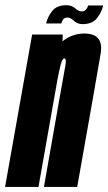

<svg xmlns="http://www.w3.org/2000/svg" viewBox="-63 -736 426 756"><path d="M-43 0 63.5 -600H184L183 -573.5Q222 -604 268.5 -604Q306.5 -604 323 -585.5Q340.5 -565 333 -523Q319 -442.5 302 -344.5L241 0H110L170.5 -344Q189.5 -450 194.5 -478Q198.5 -502.5 192.5 -505.5Q191.5 -506 190.5 -506Q182.5 -506 176 -481.5Q170.5 -461 163.5 -424L88.5 0ZM262.5 -641Q241.5 -641 228 -654Q214.5 -667 203.5 -667Q190.5 -667 185.2 -659Q180 -651 178.5 -643.5H118.5Q124 -668.5 142 -692Q160 -715.5 198.5 -715.5Q219.5 -715.5 233.2 -703.2Q247 -691 259 -691Q269.5 -691 276 -699Q282.5 -707 284 -714.5H343Q338 -689.5 319.5 -665.2Q301 -641 262.5 -641Z"/></svg>

Font: Anybody UltraCondensed Regular
Style: Bold Italic
Weight: 700
Width: 1
Italic angle: -10°
Designer: Tyler Finck
Foundry: Etcetera Type Company
Version: Version 1.010; ttfautohint (v1.8.3) -l 8 -r 50 -G 200 -x 14 